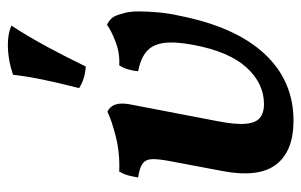

<svg xmlns="http://www.w3.org/2000/svg" viewBox="-159 -602 766 488"><g transform="rotate(-90 224.0 -358.0)"><path d="M161 5Q84 5 50 -39Q16 -83 33 -174L59 -312Q64 -339 63.5 -354.5Q63 -370 53 -378Q43 -386 17 -390Q19 -403 22 -414.5Q25 -426 32 -438Q78 -436 120 -446.5Q162 -457 184 -468Q197 -462 202 -448.5Q207 -435 203 -412L160 -188Q151 -142 153.5 -116Q156 -90 169 -80Q182 -70 203 -70Q256 -70 296.5 -114.5Q337 -159 354 -250Q363 -298 358.5 -326.5Q354 -355 336 -369.5Q318 -384 287 -390Q288 -403 291.5 -415Q295 -427 302 -438Q332 -436 361 -447Q390 -458 405 -469Q416 -464 422.5 -456Q429 -448 433 -431Q439 -414 439 -389.5Q439 -365 436.5 -338Q434 -311 428 -285Q400 -143 331.5 -69Q263 5 161 5ZM299 -523Q267 -525 244 -540Q257 -590 265.5 -631.5Q274 -673 278 -708Q317 -721 354 -721Q383 -721 403 -712Q376 -671 349 -621Q322 -571 299 -523Z"/></g></svg>

Font: Vollkorn SemiBold
Style: Italic
Weight: 600
Italic angle: -11°
Designer: Friedrich Althausen
Foundry: Friedrich Althausen
Version: Version 5.000